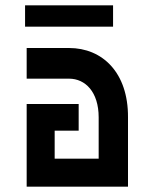

<svg xmlns="http://www.w3.org/2000/svg" viewBox="-20 -700 580 720"><path d="M350 -260V-105H185V-210H275V-310H80V0H460V-260C461 -428 364 -520 239 -520H80V-405H239C300 -405 350 -355 350 -260ZM74 -600H404V-680H74Z"/></svg>

Font: Grotesk 03
Style: Bold
Weight: 500
Designer: Frank Adebiaye, contributions by Jérémy Landes, Ariel Martín Pérez
Foundry: Velvetyne Type Foundry
Version: Version 3.000;Glyphs 3.1.2 (3150)